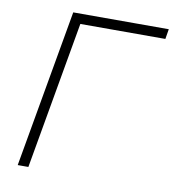

<svg xmlns="http://www.w3.org/2000/svg" viewBox="-79 -763 755 832"><g transform="rotate(10 298.5 -346.5)"><path d="M54.2 0 176.3 -693.4H596.7L589.4 -649.4H215.3L101.1 0Z"/></g></svg>

Font: CaskaydiaCove NFP ExtraLight
Style: Italic
Weight: 200
Italic angle: -10°
Designer: Aaron Bell
Foundry: Saja Typeworks
Version: Version 2111.001; VTT 6.35;Nerd Fonts 3.1.1